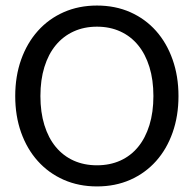

<svg xmlns="http://www.w3.org/2000/svg" viewBox="-20 -669 702 696"><path d="M35.2 0ZM627 -320.8Q627 -248.5 605.7 -188.5Q584.5 -128.4 545.7 -85Q506.8 -41.5 452.4 -17.3Q397.9 6.8 331.5 6.8Q265.6 6.8 210.9 -17.3Q156.2 -41.5 117.2 -85Q78.1 -128.4 56.6 -188.5Q35.2 -248.5 35.2 -320.8Q35.2 -392.6 56.6 -452.9Q78.1 -513.2 117.2 -556.9Q156.2 -600.6 210.9 -624.8Q265.6 -648.9 331.5 -648.9Q397.9 -648.9 452.4 -624.8Q506.8 -600.6 545.7 -556.9Q584.5 -513.2 605.7 -452.9Q627 -392.6 627 -320.8ZM536.1 -320.8Q536.1 -379.4 521.7 -426Q507.3 -472.7 480.7 -505.1Q454.1 -537.6 416.3 -554.9Q378.4 -572.3 331.5 -572.3Q284.7 -572.3 246.8 -554.9Q209 -537.6 182.1 -505.1Q155.3 -472.7 140.9 -426Q126.5 -379.4 126.5 -320.8Q126.5 -262.2 140.9 -215.6Q155.3 -168.9 182.1 -136.5Q209 -104 246.8 -86.9Q284.7 -69.8 331.5 -69.8Q378.4 -69.8 416.3 -86.9Q454.1 -104 480.7 -136.5Q507.3 -168.9 521.7 -215.6Q536.1 -262.2 536.1 -320.8Z"/></svg>

Font: Carlito
Style: Regular
Weight: 400
Designer: Lukasz Dziedzic
Foundry: tyPoland Lukasz Dziedzic
Version: Version 1.104